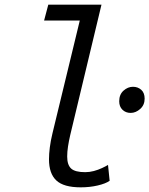

<svg xmlns="http://www.w3.org/2000/svg" viewBox="-20 -791 640 823"><path d="M326 12Q253 12 221.5 -17.5Q190 -47 190 -108Q190 -131 193.5 -159Q197 -187 205 -220L322 -703H169L187 -771H415L281 -212Q275 -186 271.5 -163Q268 -140 268 -120Q268 -84 285 -68.5Q302 -53 345 -53Q364 -53 382.5 -58Q401 -63 417 -70.5Q433 -78 443 -84L450 -16Q433 -4 399 4Q365 12 326 12ZM540 -307Q519 -307 505 -320.5Q491 -334 491 -357Q491 -386 509.5 -402.5Q528 -419 550 -419Q571 -419 585.5 -406Q600 -393 600 -368Q600 -341 581 -324Q562 -307 540 -307Z"/></svg>

Font: Ubuntu Sans Mono
Style: Italic
Weight: 400
Italic angle: -13.5°
Monospace: yes
Designer: Dalton Maag Ltd
Foundry: Dalton Maag Ltd
Version: Version 1.006